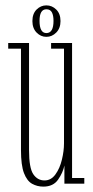

<svg xmlns="http://www.w3.org/2000/svg" viewBox="-20 -683 345 714"><path d="M141 11Q118.5 11 99.5 0.5Q80.5 -10 69.2 -39.2Q58 -68.5 58 -125V-502H10.5V-523H88V-124.5Q88 -58.5 103.8 -35.2Q119.5 -12 145.5 -12Q170 -12 186.2 -34.5Q202.5 -57 210.2 -89.2Q218 -121.5 218 -150V-502H170V-523H248V-21H293.5V0H219.5V-67.5Q214 -41 196 -15Q178 11 141 11ZM152.5 -546Q131.5 -546 116 -562Q100.5 -578 100.5 -604.5Q100.5 -632 116 -647.5Q131.5 -663 152.5 -663Q173.5 -663 189.2 -647.5Q205 -632 205 -604.5Q205 -578 189.2 -562Q173.5 -546 152.5 -546ZM152.5 -560Q179 -560 179 -605.5Q179 -625.5 173 -637Q167 -648.5 152.5 -648.5Q127 -648.5 127 -605.5Q127 -560 152.5 -560Z"/></svg>

Font: Imbue 50pt Thin
Style: Regular
Weight: 100
Designer: Tyler Finck
Foundry: Etcetera Type Company
Version: Version 1.102; ttfautohint (v1.8.3)